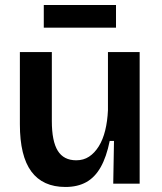

<svg xmlns="http://www.w3.org/2000/svg" viewBox="-20 -730 642 763"><path d="M240 13Q150 13 104.5 -48.5Q59 -110 59 -236V-523H186V-249Q186 -169 209.5 -131Q233 -93 283 -93Q312 -93 334 -107.5Q356 -122 372.5 -148.5Q389 -175 398 -211.5Q407 -248 409 -292V-523H535V-219V0H430L433 -170H416Q403 -106 380 -65.5Q357 -25 322.5 -6Q288 13 240 13ZM154 -620V-710H441V-620Z"/></svg>

Font: Bricolage Grotesque 24pt SemiBold
Style: Regular
Weight: 600
Designer: Mathieu Triay
Foundry: Atelier Triay
Version: Version 1.001;gftools[0.9.33.dev8+g029e19f]